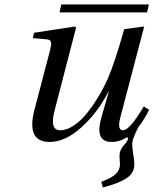

<svg xmlns="http://www.w3.org/2000/svg" viewBox="-20 -620 684 855"><path d="M245.1 -564.9 252.9 -600.1H643.1L634.8 -564.9ZM126 -450.2 131.8 -474.1 314 -502 318.8 -497.1 223.1 -127.9Q200.2 -40 248 -40Q277.8 -40 310.1 -62Q342.3 -84 370.1 -119.6Q397.9 -155.3 421.1 -194.3Q444.3 -233.4 461.9 -273.9Q492.7 -346.2 533.2 -490.2L622.1 -502L515.1 -94.2Q501.5 -40 527.8 -40Q558.1 -40 620.1 -146L644 -130.9Q621.1 -84.5 596.2 -54.2Q580.6 -22.9 574.7 -6.8Q568.8 9.3 568.8 23.9Q568.8 40 573.5 67.1Q578.1 94.2 578.1 112.8Q578.1 151.4 542.5 174.3Q506.8 197.3 438 214.8L431.2 189.9Q479 171.4 496.6 153.8Q514.2 136.2 514.2 111.8Q514.2 106.4 513.2 93.5Q512.2 80.6 512.2 74.2Q512.2 59.6 518.1 47.1Q523.9 34.7 531 27.6Q538.1 20.5 543.9 12.2Q549.8 3.9 549.8 -3.9Q549.8 -10.7 542 -6.8Q510.7 12.2 477.1 12.2Q400.4 12.2 431.2 -96.2L463.9 -210H461.9Q414.1 -117.2 342 -52.5Q270 12.2 201.2 12.2Q95.7 12.2 133.8 -132.8L203.1 -397Q207.5 -414.1 208 -423.1Q208.5 -432.1 204.1 -438Q199.7 -443.8 188 -444.8Z"/></svg>

Font: Linguistics Pro
Style: Italic
Weight: 400
Italic angle: -12°
Designer: Stefan Peev, Context Ltd
Foundry: Stefan Peev, Context Ltd
Version: Version 001.000